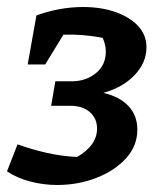

<svg xmlns="http://www.w3.org/2000/svg" viewBox="-24 -517 461 548"><path d="M139 11Q100 11 62 1Q24 -9 -4 -28L26 -105Q68 -90 110.5 -80.5Q153 -71 196 -69Q253 -102 253 -150Q253 -179 232.5 -197Q212 -215 177 -215H122L134 -285H181Q221 -285 249.5 -308Q278 -331 278 -370Q278 -389 269 -409Q212 -420 157 -418L105 -333H55L80 -473Q113 -485 146.5 -491Q180 -497 213 -497Q265 -497 306 -482.5Q347 -468 370.5 -442.5Q394 -417 394 -382Q394 -338 360 -302.5Q326 -267 271 -252Q318 -241 343 -214Q368 -187 368 -147Q368 -101 336 -65.5Q304 -30 251.5 -9.5Q199 11 139 11Z"/></svg>

Font: Piazzolla SemiBold
Style: Italic
Weight: 600
Italic angle: -11.3°
Designer: Juan Pablo del Peral
Foundry: Huerta Tipografica
Version: Version 1.330